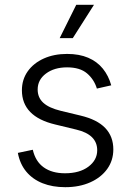

<svg xmlns="http://www.w3.org/2000/svg" viewBox="-20 -777 551 809"><path d="M254.9 11.7Q201.2 11.7 159.4 -4.9Q117.7 -21.5 90.8 -53.7Q64 -85.9 55.2 -132.8L118.2 -146Q129.4 -96.7 164.3 -71.8Q199.2 -46.9 253.9 -46.9Q315.4 -46.9 352.5 -74.7Q389.6 -102.5 389.6 -144Q389.6 -177.2 367.4 -199Q345.2 -220.7 301.3 -231L212.9 -252.4Q142.6 -269 107.4 -305.2Q72.3 -341.3 72.3 -396.5Q72.3 -441.9 96.9 -476.6Q121.6 -511.2 164.6 -530.5Q207.5 -549.8 262.7 -549.8Q314 -549.8 351.6 -533.7Q389.2 -517.6 413.3 -487.8Q437.5 -458 448.7 -417.5L388.2 -403.8Q376.5 -442.4 346.7 -467.8Q316.9 -493.2 262.7 -493.2Q208.5 -493.2 173.6 -467Q138.7 -440.9 138.7 -399.9Q138.7 -365.7 162.4 -344Q186 -322.3 235.8 -310.1L319.3 -290Q389.2 -273.4 423.3 -237.8Q457.5 -202.1 457.5 -147.5Q457.5 -101.1 431.9 -65.2Q406.2 -29.3 360.4 -8.8Q314.5 11.7 254.9 11.7ZM231.4 -616.2 301.3 -756.8H376L286.6 -616.2Z"/></svg>

Font: Inter 16pt Light
Style: Regular
Weight: 300
Version: Version 4.001;git-66647c0bb